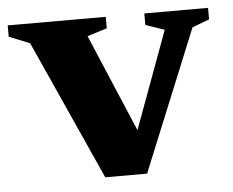

<svg xmlns="http://www.w3.org/2000/svg" viewBox="-45 -508 678 558"><g transform="rotate(-5 294.0 -229.0)"><path d="M531 -408.5 362.5 3.5H240.5L57 -403.5L-3.5 -428V-461H282.5V-427.5L225 -409.5L365.5 -78L328 -77L450 -408.5L395 -427.5V-461H581V-427.5Z"/></g></svg>

Font: Newsreader
Style: Bold
Weight: 700
Designer: Hugues Gentile
Foundry: Production Type
Version: Version 1.003